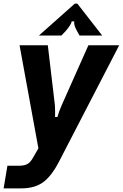

<svg xmlns="http://www.w3.org/2000/svg" viewBox="-41 -814 678 1060"><path d="M-21 226 0 101H64Q91 101 108.5 92.5Q126 84 141 57L171 5L67 -564H223L262 -234Q264 -204 263 -168H276Q284 -198 300 -234L447 -564H617L285 78Q243 159 196.5 192.5Q150 226 76 226ZM174 -618 372 -794H386L523 -618H398L384 -643Q365 -677 369 -696H355Q352 -678 322 -643L298 -618Z"/></svg>

Font: Open Sauce Sans ExBold Italic
Style: Regular
Weight: 800
Italic angle: -10°
Designer: Alfredo Marco Pradil
Foundry: Creative Sauce Fz LLC
Version: Version 1.477